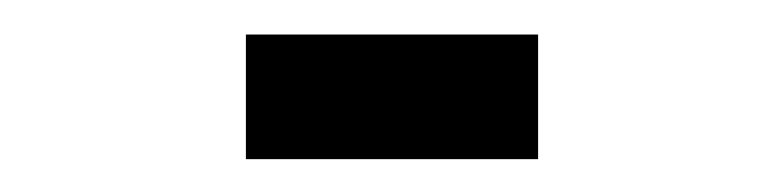

<svg xmlns="http://www.w3.org/2000/svg" viewBox="-20 -712 455 114"><path d="M126 -617.5V-691.5H299.5V-617.5Z"/></svg>

Font: League Gothic SemiCondensed
Style: Regular
Weight: 400
Width: 4
Designer: The League of Moveable Type
Version: Version 2.001